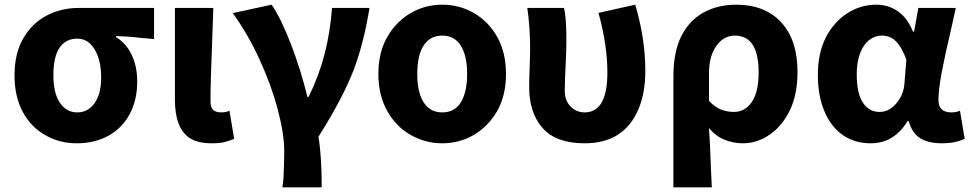

<svg xmlns="http://www.w3.org/2000/svg" viewBox="-20 -598 4145 820"><path d="M175 -20Q113 -54 77.5 -119.5Q42 -185 42 -276Q42 -371 80 -435.5Q118 -500 180 -532Q242 -564 315 -564H638V-431L608 -434Q587 -435 556 -439Q531 -442 476 -444V-439Q518 -414 542 -364.5Q566 -315 566 -250Q566 -170 533.5 -110Q501 -50 442.5 -18Q384 14 308 14Q234 14 175 -20ZM412 -267Q412 -340 384.5 -386.5Q357 -433 310 -433Q261 -433 234.5 -394.5Q208 -356 208 -276Q208 -201 235.5 -159.5Q263 -118 310 -118Q356 -118 384 -157.5Q412 -197 412 -267Z M789 -9Q727 -52 727 -172V-564H891L886 -418Q879 -250 879 -166Q879 -140 890 -129Q901 -118 926 -118Q945 -118 960 -125L980 -5Q959 4 938 9Q917 14 884 14Q824 14 789 -9Z M1191 157Q1194 76 1194 48Q1194 -25 1166.5 -129.5Q1139 -234 1088.5 -344Q1038 -454 974 -542L1140 -578Q1180 -520 1222.5 -409.5Q1265 -299 1293 -184H1298Q1342 -274 1366 -366Q1390 -458 1398 -564H1558Q1535 -420 1492 -303Q1444 -178 1340 -14Q1354 69 1354 202H1186Q1189 187 1191 157Z M1735 -21Q1671 -57 1633.5 -124.5Q1596 -192 1596 -282Q1596 -376 1635 -442Q1673 -507 1734.5 -542.5Q1796 -578 1869 -578Q1941 -578 2003 -543Q2067 -506 2104 -439.5Q2141 -373 2141 -282Q2141 -190 2103 -123Q2064 -57 2003 -21.5Q1942 14 1869 14Q1797 14 1735 -21ZM1975 -282Q1975 -360 1948 -403Q1921 -446 1869 -446Q1817 -446 1789.5 -404Q1762 -362 1762 -282Q1762 -205 1789 -161.5Q1816 -118 1869 -118Q1922 -118 1948.5 -161.5Q1975 -205 1975 -282Z M2240 -226Q2240 -254 2242 -310Q2244 -364 2244 -392Q2244 -483 2232 -564H2389Q2399 -521 2399 -425Q2399 -396 2398 -371Q2397 -346 2396 -326Q2392 -250 2392 -212Q2392 -168 2417 -143Q2442 -118 2477 -118Q2574 -118 2574 -288Q2574 -406 2536 -543L2693 -578Q2736 -433 2736 -295Q2736 -199 2706 -130Q2644 14 2477 14Q2355 14 2297.5 -51Q2240 -116 2240 -226Z M2891 -446Q2925 -512 2985.5 -545Q3046 -578 3124 -578Q3247 -578 3316.5 -502.5Q3386 -427 3386 -291Q3386 -194 3353 -126Q3320 -59 3266.5 -22.5Q3213 14 3152 14Q3112 14 3074 -1.5Q3036 -17 3008 -51Q3012 3 3016 115L3020 202H2856V-271Q2856 -378 2891 -446ZM3220 -289Q3220 -446 3118 -446Q3071 -446 3039.5 -402Q3008 -358 3008 -285V-167Q3034 -140 3059.5 -130Q3085 -120 3115 -120Q3162 -120 3191 -162.5Q3220 -205 3220 -289Z M3473 -279Q3473 -372 3508 -440Q3543 -506 3599.5 -542Q3656 -578 3723 -578Q3774 -578 3815 -549.5Q3856 -521 3879 -463H3884L3902 -564H4062L4044 -482Q4017 -368 4002.5 -292Q3988 -216 3988 -171Q3988 -118 4043 -118Q4063 -118 4080 -125L4100 -5Q4058 14 4004 14Q3944 14 3909.5 -8Q3875 -30 3861 -81H3856Q3799 14 3698 14Q3631 14 3580.5 -20.5Q3530 -55 3501.5 -121.5Q3473 -188 3473 -279ZM3843 -245 3851 -343Q3832 -396 3807 -421Q3782 -446 3746 -446Q3718 -446 3693.5 -428Q3669 -410 3654 -372.5Q3639 -335 3639 -281Q3639 -200 3665 -160Q3691 -120 3737 -120Q3777 -120 3808.5 -157Q3840 -194 3843 -245Z"/></svg>

Font: Merged Yaku Han JP ExtraBold
Style: Regular
Weight: 800
Designer: Ryoko NISHIZUKA 西塚涼子 (kana, bopomofo & ideographs); Paul D. Hunt (Latin, Greek & Cyrillic); Sandoll Communications 산돌커뮤니
Foundry: Adobe
Version: Version 2.004